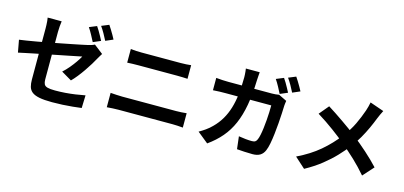

<svg xmlns="http://www.w3.org/2000/svg" viewBox="-76 -1389 4151 1975"><g transform="rotate(15 2000.0 -402.0)"><path d="M773.6 -817.7Q786.6 -799.9 801.2 -774.7Q815.8 -749.6 829.7 -724.6Q843.5 -699.6 852.9 -680.7L772.7 -646.4Q757.1 -677.2 735.7 -716.8Q714.4 -756.4 694.4 -785.2ZM891.8 -862.8Q905 -844 920.2 -818.8Q935.4 -793.5 949.8 -769Q964.1 -744.5 972.5 -726.8L893.1 -692.5Q877.6 -724.2 855.4 -763.3Q833.2 -802.3 812.7 -830.3ZM267.9 -114.2Q267.9 -134.6 267.9 -174.1Q267.9 -213.6 267.9 -264.1Q267.9 -314.5 267.9 -370Q267.9 -425.5 267.9 -479.3Q267.9 -533.1 267.9 -579.3Q267.9 -625.4 267.9 -655.4Q267.9 -672.3 267.1 -693.3Q266.3 -714.4 264.5 -735Q262.7 -755.6 259.7 -770.4H408.9Q405.2 -747.9 402.6 -714.5Q400 -681.2 400 -655.4Q400 -625.6 400 -584.4Q400 -543.3 400 -495.6Q400 -447.9 400 -398.6Q400 -349.4 400 -302.9Q400 -256.3 400 -216.9Q400 -177.6 400 -149.3Q400 -118.6 409 -99.8Q417.9 -81 445.2 -73.2Q472.5 -65.4 527.2 -65.4Q580.2 -65.4 633.9 -69.4Q687.5 -73.5 740.6 -81Q793.7 -88.6 843 -98.4L838.6 37.5Q797.6 42.9 745.8 48.2Q693.9 53.5 638.1 56.2Q582.3 59 528.4 59Q443.2 59 391.3 48.7Q339.5 38.3 312.8 17Q286.2 -4.4 277 -37Q267.9 -69.6 267.9 -114.2ZM897.4 -553.4Q891 -543 881.5 -527.7Q871.9 -512.4 864.8 -499.3Q848.3 -468.3 824.1 -428.9Q799.9 -389.5 771.7 -348.7Q743.6 -307.9 714.1 -271Q684.6 -234.2 657.9 -207.8L547.7 -272.6Q581.2 -302.2 612.4 -339.6Q643.6 -376.9 668.6 -413Q693.6 -449.2 707.3 -475.4Q694 -473 659.3 -465.6Q624.5 -458.3 574.6 -448.3Q524.7 -438.4 465.9 -426.7Q407.1 -415.1 346.9 -402.8Q286.7 -390.5 230.9 -379.4Q175.1 -368.2 129.9 -358.5Q84.8 -348.8 57.6 -343L33.5 -474.1Q62.6 -477.9 109.5 -485.3Q156.5 -492.6 214.5 -503Q272.6 -513.5 335.8 -525.5Q399.1 -537.6 460.7 -549.5Q522.4 -561.4 576.5 -572.3Q630.6 -583.1 670.9 -591.5Q711.1 -599.9 730.4 -604.4Q751.5 -609.6 769.7 -615Q787.9 -620.5 801.3 -628.1Z M1169.8 -679.2Q1196.9 -675.8 1229.3 -674.4Q1261.7 -673 1287.1 -673Q1308.2 -673 1343.2 -673Q1378.1 -673 1419.8 -673Q1461.5 -673 1505.4 -673Q1549.3 -673 1588.7 -673Q1628.2 -673 1657.9 -673Q1687.6 -673 1701.2 -673Q1731.4 -673 1761.1 -674.8Q1790.8 -676.6 1812.2 -679.2V-534.2Q1790.8 -535.4 1759.1 -536.6Q1727.3 -537.7 1701.2 -537.7Q1687.9 -537.7 1656.6 -537.7Q1625.3 -537.7 1583.1 -537.7Q1540.9 -537.7 1495.4 -537.7Q1449.8 -537.7 1407.7 -537.7Q1365.6 -537.7 1333.8 -537.7Q1302 -537.7 1287.8 -537.7Q1259.4 -537.7 1227.3 -536.8Q1195.3 -536 1169.8 -534.2ZM1085.7 -189.9Q1115.5 -188.1 1148.5 -185.8Q1181.4 -183.5 1211.1 -183.5Q1224.4 -183.5 1259 -183.5Q1293.5 -183.5 1341.5 -183.5Q1389.4 -183.5 1444.1 -183.5Q1498.9 -183.5 1553.3 -183.5Q1607.6 -183.5 1655.5 -183.5Q1703.3 -183.5 1737.5 -183.5Q1771.8 -183.5 1785.2 -183.5Q1810.6 -183.5 1840.1 -185.3Q1869.6 -187.1 1895.4 -189.9V-37Q1868.8 -39.8 1837.9 -41.4Q1807.1 -43.1 1785.2 -43.1Q1771.8 -43.1 1737.5 -43.1Q1703.3 -43.1 1655.5 -43.1Q1607.6 -43.1 1553.3 -43.1Q1498.9 -43.1 1444.1 -43.1Q1389.4 -43.1 1341.5 -43.1Q1293.5 -43.1 1259 -43.1Q1224.4 -43.1 1211.1 -43.1Q1181.4 -43.1 1147.7 -41.3Q1114 -39.5 1085.7 -37Z M2769 -800.5Q2782 -782.8 2796.6 -757.6Q2811.2 -732.4 2825 -707.4Q2838.9 -682.4 2848.3 -663.5L2768 -629.3Q2752.5 -660 2731.1 -699.7Q2709.7 -739.3 2689.7 -768ZM2887.1 -845.7Q2900.4 -826.9 2915.6 -801.6Q2930.8 -776.3 2945.1 -751.8Q2959.5 -727.3 2967.9 -709.7L2888.4 -675.4Q2873 -707.1 2850.8 -746.1Q2828.5 -785.2 2808.1 -813.2ZM2512.1 -791.8Q2510.4 -774.2 2508.6 -747.3Q2506.8 -720.4 2505.8 -702.4Q2501.6 -553.2 2480.9 -438Q2460.2 -322.8 2421.3 -233.5Q2382.4 -144.2 2322.3 -73.9Q2262.3 -3.5 2179.3 55.3L2063 -38.9Q2094 -56.2 2129.3 -81Q2164.6 -105.7 2194.5 -136.5Q2243.4 -184.9 2277.2 -242.4Q2311 -299.9 2331.7 -368Q2352.5 -436.2 2362.1 -518.5Q2371.8 -600.8 2372.1 -699.8Q2372.1 -711 2371.2 -728.2Q2370.3 -745.4 2368.5 -762.7Q2366.7 -780 2364.7 -791.8ZM2851.8 -577.5Q2849.8 -565.3 2847.6 -549.3Q2845.4 -533.4 2845.2 -524.7Q2844.2 -492.7 2841.8 -442.8Q2839.4 -393 2834.9 -335.4Q2830.4 -277.8 2823.8 -220.6Q2817.2 -163.3 2808 -114.8Q2798.8 -66.3 2785.5 -35.4Q2770 2.3 2739.5 21.9Q2708.9 41.5 2657.4 41.5Q2614.5 41.5 2571.2 38.9Q2527.8 36.2 2491.5 33.4L2475.8 -100.2Q2512.8 -93.9 2549.9 -90.2Q2587.1 -86.5 2616.4 -86.5Q2640.9 -86.5 2653 -94.9Q2665.1 -103.2 2672.5 -122Q2681.1 -141.2 2687.9 -174.3Q2694.8 -207.3 2699.9 -248.6Q2704.9 -289.8 2708.5 -333.8Q2712.1 -377.9 2713.6 -419.1Q2715.1 -460.2 2715.1 -493H2227.1Q2201.7 -493 2164.6 -492.1Q2127.5 -491.2 2095.4 -488.4V-619.8Q2127.3 -616.5 2163 -614.6Q2198.7 -612.7 2226.9 -612.7H2689.5Q2709 -612.7 2728.3 -614.5Q2747.6 -616.2 2765.5 -619.6Z M3843.1 -735Q3833.4 -718 3821.1 -690.3Q3808.7 -662.6 3801.4 -644.7Q3782.6 -595.5 3755.8 -536.9Q3729 -478.4 3695.2 -419.1Q3661.5 -359.9 3619.7 -305.8Q3573.8 -245.4 3515.5 -183.9Q3457.2 -122.5 3382.2 -63Q3307.3 -3.6 3209.8 50L3098 -51Q3234.8 -116.7 3333.7 -200.5Q3432.5 -284.4 3511.2 -387.5Q3571.5 -465.4 3608.1 -542.6Q3644.6 -619.8 3670.4 -694.9Q3677.5 -714.5 3684.1 -741.1Q3690.6 -767.6 3694.4 -786.8ZM3293.2 -638.4Q3331 -615.2 3373.6 -586.6Q3416.2 -558.1 3459.6 -528.2Q3503 -498.4 3542.7 -469.4Q3582.4 -440.4 3613.7 -415.5Q3694 -353.2 3770.1 -285.1Q3846.2 -217.1 3906.5 -152.1L3804 -37.9Q3738.5 -114.4 3670.1 -178.9Q3601.7 -243.4 3522.9 -309Q3495.9 -332 3461.1 -359.2Q3426.4 -386.4 3385.7 -416.3Q3345 -446.2 3300.2 -476.8Q3255.4 -507.4 3207.9 -536.4Z"/></g></svg>

Font: Noto Sans JP
Style: Regular
Weight: 100
Designer: Ryoko NISHIZUKA 西塚涼子 (kana, bopomofo & ideographs); Paul D. Hunt (Latin, Greek & Cyrillic); Sandoll Communications 산돌커뮤니
Foundry: Adobe
Version: Version 2.004;hotconv 1.0.118;makeotfexe 2.5.65603